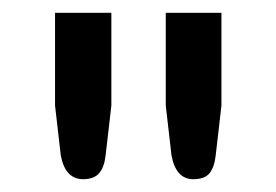

<svg xmlns="http://www.w3.org/2000/svg" viewBox="-20 -739 432 300"><path d="M66 -719H154V-574L145 -496Q143 -478 135 -468.5Q127 -459 110 -459Q82 -459 75 -496L66 -574ZM239 -719H326V-574L317 -496Q315 -478 307.5 -468.5Q300 -459 282 -459Q255 -459 248 -496L239 -574Z"/></svg>

Font: Aleo Medium
Style: Regular
Weight: 500
Designer: Alessio Laiso
Foundry: Alessio Laiso
Version: Version 2.001;gftools[0.9.29]